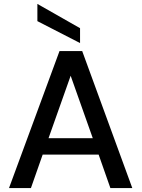

<svg xmlns="http://www.w3.org/2000/svg" viewBox="-20 -961 723 981"><path d="M26 0 284 -700H400L656 0H544L484 -171H198L138 0ZM228 -255H454L341 -574ZM389 -741 171 -853V-941L389 -817Z"/></svg>

Font: Ultramarine Medium
Style: Regular
Weight: 500
Designer: Colophon Foundry, Jonny Pinhorn
Foundry: Colophon Foundry
Version: Version 1.200; ttfautohint (v1.8.3)